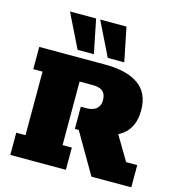

<svg xmlns="http://www.w3.org/2000/svg" viewBox="-117 -902 917 1001"><g transform="rotate(15 341.5 -401.5)"><path d="M30 0V-120H80V-463H30V-583H389Q502 -583 565.5 -539Q629 -495 629 -400Q629 -306 565.5 -262Q502 -218 389 -218H368L529 -278L623 -120H683V0H468L341 -218H320V-338H351Q385 -338 404 -354Q423 -370 423 -400Q423 -432 406 -447.5Q389 -463 351 -463H280V-120H330V0ZM390 -620 300 -803H442L479 -620ZM227 -620 137 -803H278L315 -620Z"/></g></svg>

Font: Rokkitt SemiBold Black
Style: Regular
Weight: 900
Version: Version 3.103